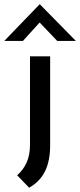

<svg xmlns="http://www.w3.org/2000/svg" viewBox="-49 -677 374 896"><path d="M87 199 31 141Q59 117 75 82Q91 47 91 -1V-414H185V2Q185 73 161.5 121.5Q138 170 87 199ZM218 -486 136 -572 58 -486H-29L136 -657H137L305 -486Z"/></svg>

Font: Synthetic
Style: Regular
Weight: 400
Designer: Santiago Orozco
Foundry: Typemade
Version: Version 2.000; ttfautohint (v1.8.4.7-5d5b)